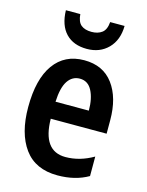

<svg xmlns="http://www.w3.org/2000/svg" viewBox="-116 -831 700 913"><g transform="rotate(15 234.0 -374.5)"><path d="M240 -552Q333 -552 382.5 -485.5Q432 -419 432 -308V-242H157Q159 -84 271 -84Q341 -84 408 -123V-27Q344 10 257 10Q148 10 93.5 -64.5Q39 -139 39 -268Q39 -406 91.5 -479Q144 -552 240 -552ZM242 -462Q205 -462 183 -429Q161 -396 158 -326H322Q322 -386 302 -424Q282 -462 242 -462ZM382 -759Q381 -689 340.5 -648Q300 -607 236 -607Q170 -607 132.5 -646Q95 -685 93 -759H164Q167 -721 185.5 -706Q204 -691 237 -691Q268 -691 288 -706Q308 -721 311 -759Z"/></g></svg>

Font: Avrile Sans Condensed SemiBold
Style: Regular
Weight: 600
Width: 3
Designer: Monotype Design Team
Foundry: Monotype Imaging Inc.
Version: Version 2.001;September 10, 2019;FontCreator 11.5.0.2425 64-